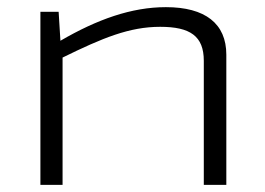

<svg xmlns="http://www.w3.org/2000/svg" viewBox="-20 -517 742 537"><path d="M444 -497C348 -497 252 -463 149 -403L144 -484H93V0H155V-356C267 -411 342 -442 428 -442C512 -442 550 -416 550 -347V0H613V-364C613 -451 554 -497 444 -497Z"/></svg>

Font: Exo 2 Light Expanded
Style: Regular
Weight: 300
Width: 7
Designer: Natanael Gama
Version: Version 1.001;PS 001.001;hotconv 1.0.70;makeotf.lib2.5.58329